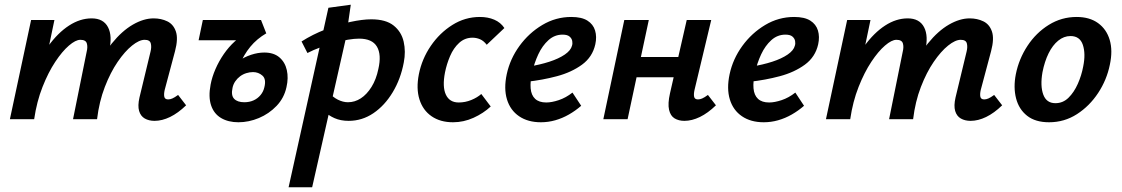

<svg xmlns="http://www.w3.org/2000/svg" viewBox="-20 -506 4764 815"><path d="M636 7Q612 7 594.5 -3Q577 -13 570.5 -35Q564 -57 572 -92L619 -287Q624 -307 620 -322Q616 -337 594 -337Q571 -337 540.5 -312.5Q510 -288 479.5 -243.5Q449 -199 425 -137Q401 -75 392 0H320Q342 -108 377 -188.5Q412 -269 455 -322Q498 -375 544 -401.5Q590 -428 632 -428Q664 -428 690 -415.5Q716 -403 726.5 -372.5Q737 -342 723 -289L679 -124Q675 -106 677.5 -95Q680 -84 694 -84Q702 -84 711.5 -88Q721 -92 736 -103L770 -59Q736 -26 702 -9.5Q668 7 636 7ZM22 0 112 -421H211L123 0ZM60 0Q80 -97 112 -175.5Q144 -254 185 -310.5Q226 -367 273 -397.5Q320 -428 369 -428Q419 -428 438.5 -390.5Q458 -353 443 -289L375 0H290L348 -287Q353 -307 348.5 -322Q344 -337 321 -337Q301 -337 272.5 -312.5Q244 -288 214.5 -243.5Q185 -199 160.5 -137Q136 -75 125 0Z M992 13Q949 13 918.5 -5Q888 -23 876 -59Q864 -95 874 -147Q880 -179 894.5 -212.5Q909 -246 930 -276.5Q951 -307 977 -330.5Q1003 -354 1032 -366L1111 -365Q1070 -341 1042.5 -307.5Q1015 -274 997 -230.5Q979 -187 967 -133Q960 -101 974 -86.5Q988 -72 1017 -72Q1039 -72 1056.5 -80Q1074 -88 1086 -102.5Q1098 -117 1102 -135Q1111 -170 1094 -185Q1077 -200 1054 -200Q1040 -200 1025.5 -195.5Q1011 -191 999 -182Q987 -173 978.5 -160.5Q970 -148 967 -133L908 -139Q921 -173 942.5 -200Q964 -227 990.5 -245.5Q1017 -264 1046 -273.5Q1075 -283 1102 -283Q1142 -283 1166 -262.5Q1190 -242 1197.5 -208.5Q1205 -175 1196 -136Q1186 -90 1154 -56.5Q1122 -23 1079 -5Q1036 13 992 13ZM823 -335 841 -421H1088L1110 -365L1046 -335Z M1205 289 1374 -473 1469 -486 1449 -347 1305 289ZM1460 7Q1426 7 1400 -4.5Q1374 -16 1357 -33.5Q1340 -51 1332 -69L1372 -117Q1392 -94 1414 -83Q1436 -72 1457 -72Q1486 -72 1511.5 -88.5Q1537 -105 1557 -137Q1577 -169 1586 -213Q1600 -274 1580 -308Q1560 -342 1504 -342Q1484 -342 1457 -337.5Q1430 -333 1400 -324.5Q1370 -316 1340 -305Q1310 -294 1285 -281L1260 -330Q1307 -360 1361.5 -381Q1416 -402 1467.5 -413Q1519 -424 1556 -424Q1618 -424 1651 -397.5Q1684 -371 1693.5 -329Q1703 -287 1694 -241Q1681 -171 1647 -114.5Q1613 -58 1565 -25.5Q1517 7 1460 7Z M1903 13Q1849 13 1812 -12.5Q1775 -38 1760.5 -84Q1746 -130 1758 -191Q1771 -256 1808.5 -311Q1846 -366 1900 -400Q1954 -434 2017 -434Q2051 -434 2078 -422.5Q2105 -411 2121 -387L2046 -316Q2033 -333 2017.5 -339.5Q2002 -346 1986 -346Q1953 -346 1929 -324Q1905 -302 1890.5 -268Q1876 -234 1869 -199Q1857 -138 1872.5 -104.5Q1888 -71 1927 -71Q1955 -71 1980.5 -81.5Q2006 -92 2023 -107L2063 -54Q2032 -25 1990 -6Q1948 13 1903 13Z M2276 13Q2221 13 2183.5 -12.5Q2146 -38 2132 -84Q2118 -130 2131 -191Q2145 -256 2185 -311Q2225 -366 2282 -400Q2339 -434 2405 -434Q2449 -434 2473.5 -418.5Q2498 -403 2506 -376.5Q2514 -350 2507 -318Q2495 -264 2450.5 -231.5Q2406 -199 2344 -182.5Q2282 -166 2217 -159L2222 -223Q2272 -231 2312 -244Q2352 -257 2377.5 -274.5Q2403 -292 2408 -312Q2411 -321 2409 -332Q2407 -343 2397.5 -351Q2388 -359 2368 -359Q2334 -359 2308 -335.5Q2282 -312 2265 -275.5Q2248 -239 2239 -199Q2230 -160 2232.5 -131Q2235 -102 2251.5 -86.5Q2268 -71 2299 -71Q2322 -71 2352 -81Q2382 -91 2410 -113L2447 -57Q2423 -36 2395 -20Q2367 -4 2337 4.5Q2307 13 2276 13Z M2885 7Q2861 7 2843.5 -3.5Q2826 -14 2820 -40Q2814 -66 2824 -110L2895 -421H2999L2928 -124Q2924 -106 2926.5 -95Q2929 -84 2943 -84Q2951 -84 2960.5 -88Q2970 -92 2985 -103L3019 -59Q2985 -26 2951 -9.5Q2917 7 2885 7ZM2541 0 2630 -421H2734L2644 0ZM2626 -178 2644 -264H2914L2895 -178Z M3222 13Q3167 13 3129.5 -12.5Q3092 -38 3078 -84Q3064 -130 3077 -191Q3091 -256 3131 -311Q3171 -366 3228 -400Q3285 -434 3351 -434Q3395 -434 3419.5 -418.5Q3444 -403 3452 -376.5Q3460 -350 3453 -318Q3441 -264 3396.5 -231.5Q3352 -199 3290 -182.5Q3228 -166 3163 -159L3168 -223Q3218 -231 3258 -244Q3298 -257 3323.5 -274.5Q3349 -292 3354 -312Q3357 -321 3355 -332Q3353 -343 3343.5 -351Q3334 -359 3314 -359Q3280 -359 3254 -335.5Q3228 -312 3211 -275.5Q3194 -239 3185 -199Q3176 -160 3178.5 -131Q3181 -102 3197.5 -86.5Q3214 -71 3245 -71Q3268 -71 3298 -81Q3328 -91 3356 -113L3393 -57Q3369 -36 3341 -20Q3313 -4 3283 4.5Q3253 13 3222 13Z M4100 7Q4076 7 4058.5 -3Q4041 -13 4034.5 -35Q4028 -57 4036 -92L4083 -287Q4088 -307 4084 -322Q4080 -337 4058 -337Q4035 -337 4004.5 -312.5Q3974 -288 3943.5 -243.5Q3913 -199 3889 -137Q3865 -75 3856 0H3784Q3806 -108 3841 -188.5Q3876 -269 3919 -322Q3962 -375 4008 -401.5Q4054 -428 4096 -428Q4128 -428 4154 -415.5Q4180 -403 4190.5 -372.5Q4201 -342 4187 -289L4143 -124Q4139 -106 4141.5 -95Q4144 -84 4158 -84Q4166 -84 4175.5 -88Q4185 -92 4200 -103L4234 -59Q4200 -26 4166 -9.5Q4132 7 4100 7ZM3486 0 3576 -421H3675L3587 0ZM3524 0Q3544 -97 3576 -175.5Q3608 -254 3649 -310.5Q3690 -367 3737 -397.5Q3784 -428 3833 -428Q3883 -428 3902.5 -390.5Q3922 -353 3907 -289L3839 0H3754L3812 -287Q3817 -307 3812.5 -322Q3808 -337 3785 -337Q3765 -337 3736.5 -312.5Q3708 -288 3678.5 -243.5Q3649 -199 3624.5 -137Q3600 -75 3589 0Z M4433 13Q4375 13 4340 -14.5Q4305 -42 4293 -88.5Q4281 -135 4292 -191Q4305 -256 4341.5 -311.5Q4378 -367 4432 -400.5Q4486 -434 4550 -434Q4605 -434 4641 -408Q4677 -382 4690.5 -336.5Q4704 -291 4691 -231Q4678 -167 4641.5 -111.5Q4605 -56 4551.5 -21.5Q4498 13 4433 13ZM4460 -68Q4492 -68 4515.5 -91Q4539 -114 4555 -150Q4571 -186 4578 -224Q4589 -278 4576.5 -315.5Q4564 -353 4524 -353Q4496 -353 4472 -333.5Q4448 -314 4431 -279.5Q4414 -245 4405 -199Q4395 -141 4408.5 -104.5Q4422 -68 4460 -68Z"/></svg>

Font: Ysabeau
Style: Bold Italic
Weight: 700
Italic angle: -12°
Designer: Christian Thalmann (Catharsis Fonts)
Version: Version 2.002